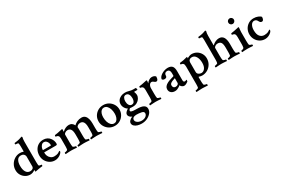

<svg xmlns="http://www.w3.org/2000/svg" viewBox="109 -1989 5155 3516"><g transform="rotate(-30 2686.5 -230.5)"><path d="M328.1 5.9Q322.3 5.9 322.3 -10.7V-27.3Q322.3 -30.3 320.8 -31.2Q319.3 -32.2 318.4 -31.2Q272.5 4.9 216.8 4.9Q164.1 4.9 119.6 -22Q75.2 -48.8 47.9 -94.7Q20.5 -140.6 20.5 -199.2Q20.5 -263.7 51.3 -316.9Q82 -370.1 133.8 -401.9Q185.5 -433.6 246.1 -433.6Q287.1 -433.6 317.4 -419.9Q322.3 -419.9 322.3 -435.5V-527.3Q322.3 -564.5 316.4 -593.8Q312.5 -609.4 265.6 -609.4H257.8Q252 -609.4 252 -625Q252 -640.6 257.8 -640.6Q287.1 -643.6 314.9 -648.4Q342.8 -653.3 361.3 -658.2Q387.7 -666 402.8 -671.9Q418 -677.7 419.9 -677.7H421.9Q425.8 -677.7 429.7 -672.4Q433.6 -667 433.6 -662.1Q423.8 -626 423.8 -570.3V-140.6Q423.8 -118.2 425.8 -93.3Q427.7 -68.4 432.6 -62.5Q437.5 -57.6 448.7 -54.7Q460 -51.8 471.2 -51.3Q482.4 -50.8 486.3 -50.8Q488.3 -48.8 488.3 -39.1Q488.3 -19.5 482.4 -19.5Q468.8 -18.6 447.8 -15.6Q426.8 -12.7 407.2 -9.8Q368.2 -2.9 348.1 1.5Q328.1 5.9 328.1 5.9ZM248 -48.8Q281.2 -48.8 301.8 -65.9Q322.3 -83 322.3 -109.4V-314.5Q322.3 -328.1 314.9 -344.7Q307.6 -361.3 289.6 -374Q271.5 -386.7 237.3 -386.7Q185.5 -386.7 159.2 -342.8Q132.8 -298.8 132.8 -224.6Q132.8 -141.6 163.1 -95.2Q193.4 -48.8 248 -48.8Z M740.2 5.9Q683.6 5.9 636.2 -22.9Q588.9 -51.8 560.5 -101.1Q532.2 -150.4 532.2 -210Q532.2 -276.4 558.6 -326.2Q585 -376 630.4 -403.8Q675.8 -431.6 734.4 -431.6Q782.2 -431.6 816.4 -414.1Q850.6 -396.5 872.6 -368.7Q894.5 -340.8 904.8 -310.1Q915 -279.3 915 -252.9Q915 -231.4 907.7 -226.1Q900.4 -220.7 877.9 -220.7H644.5Q637.7 -220.7 637.7 -214.8Q637.7 -178.7 650.4 -146.5Q663.1 -113.3 693.8 -88.9Q724.6 -64.5 767.6 -64.5Q793 -64.5 809.6 -68.4Q826.2 -72.3 841.8 -77.1Q849.6 -80.1 861.3 -87.4Q873 -94.7 882.8 -101.1Q892.6 -107.4 892.6 -107.4Q894.5 -106.4 897.5 -101.6Q900.4 -96.7 900.4 -91.8Q900.4 -81.1 894.5 -73.2Q884.8 -55.7 861.8 -37.6Q838.9 -19.5 807.6 -6.8Q776.4 5.9 740.2 5.9ZM644.5 -267.6H802.7Q811.5 -267.6 811.5 -282.2Q811.5 -305.7 801.3 -329.6Q791 -353.5 772 -370.1Q752.9 -386.7 727.5 -386.7Q697.3 -386.7 677.2 -366.2Q657.2 -345.7 647.9 -319.3Q638.7 -293 638.7 -274.4Q638.7 -267.6 644.5 -267.6Z M964.8 3.9Q960.9 0 960.9 -14.6Q960.9 -29.3 964.8 -29.3Q972.7 -29.3 986.8 -32.7Q1001 -36.1 1013.2 -41.5Q1025.4 -46.9 1026.4 -50.8Q1033.2 -78.1 1033.2 -122.1V-281.2Q1033.2 -328.1 1017.6 -343.8Q1006.8 -355.5 993.7 -359.4Q980.5 -363.3 971.2 -364.3Q961.9 -365.2 961.9 -367.2Q961.9 -395.5 967.8 -396.5Q990.2 -398.4 1028.8 -405.3Q1067.4 -412.1 1111.3 -422.9Q1130.9 -427.7 1131.8 -427.7Q1136.7 -427.7 1139.6 -420.9Q1142.6 -414.1 1141.6 -410.2Q1139.6 -396.5 1138.7 -387.7Q1137.7 -378.9 1137.7 -375Q1137.7 -370.1 1139.6 -370.1Q1141.6 -370.1 1144.5 -373Q1168 -396.5 1204.6 -414.1Q1241.2 -431.6 1279.3 -431.6Q1316.4 -431.6 1342.8 -412.6Q1369.1 -393.6 1381.8 -363.3Q1410.2 -392.6 1453.1 -412.1Q1496.1 -431.6 1544.9 -431.6Q1591.8 -431.6 1619.1 -405.8Q1646.5 -379.9 1658.7 -336.4Q1670.9 -293 1670.9 -241.2V-138.7Q1670.9 -77.1 1677.7 -50.8Q1679.7 -46.9 1691.9 -41.5Q1704.1 -36.1 1717.8 -32.7Q1731.4 -29.3 1737.3 -29.3Q1740.2 -29.3 1740.7 -15.1Q1741.2 -1 1739.3 3.9Q1735.4 2.9 1712.4 1.5Q1689.5 0 1663.1 -1.5Q1636.7 -2.9 1621.1 -2.9Q1605.5 -2.9 1579.6 -1.5Q1553.7 0 1530.8 1.5Q1507.8 2.9 1502 3.9Q1499 -1 1499 -14.6Q1499 -29.3 1502 -29.3Q1509.8 -29.3 1523.4 -32.7Q1537.1 -36.1 1549.3 -41.5Q1561.5 -46.9 1562.5 -50.8Q1569.3 -78.1 1569.3 -119.1V-218.8Q1569.3 -360.4 1478.5 -360.4Q1446.3 -360.4 1425.8 -344.7Q1405.3 -329.1 1400.4 -314.5Q1400.4 -301.8 1401.4 -292.5Q1402.3 -283.2 1402.3 -255.9V-134.8Q1402.3 -107.4 1403.8 -85.9Q1405.3 -64.5 1409.2 -50.8Q1411.1 -46.9 1423.3 -41.5Q1435.5 -36.1 1449.2 -32.7Q1462.9 -29.3 1468.8 -29.3Q1471.7 -29.3 1472.2 -15.1Q1472.7 -1 1470.7 3.9Q1466.8 2.9 1443.8 1.5Q1420.9 0 1394.5 -1.5Q1368.2 -2.9 1352.5 -2.9Q1336.9 -2.9 1311 -1.5Q1285.2 0 1262.2 1.5Q1239.3 2.9 1233.4 3.9Q1230.5 -1 1230.5 -14.6Q1230.5 -29.3 1233.4 -29.3Q1241.2 -29.3 1254.9 -32.7Q1268.6 -36.1 1280.8 -41.5Q1293 -46.9 1293.9 -50.8Q1300.8 -78.1 1300.8 -122.1V-215.8Q1300.8 -292 1278.3 -326.2Q1255.9 -360.4 1211.9 -360.4Q1182.6 -360.4 1158.2 -343.8Q1133.8 -327.1 1133.8 -306.6V-138.7Q1133.8 -80.1 1141.6 -50.8Q1143.6 -46.9 1155.3 -41.5Q1167 -36.1 1180.2 -32.7Q1193.4 -29.3 1199.2 -29.3Q1203.1 -29.3 1203.6 -15.1Q1204.1 -1 1202.1 3.9Q1197.3 2.9 1174.3 1.5Q1151.4 0 1126 -1.5Q1100.6 -2.9 1085 -2.9Q1069.3 -2.9 1042.5 -1.5Q1015.6 0 993.2 1.5Q970.7 2.9 964.8 3.9Z M2005.9 6.8Q1944.3 6.8 1894 -22.9Q1843.8 -52.7 1814 -102.5Q1784.2 -152.3 1784.2 -212.9Q1784.2 -274.4 1813.5 -323.7Q1842.8 -373 1893.1 -402.3Q1943.4 -431.6 2004.9 -431.6Q2066.4 -431.6 2116.7 -402.3Q2167 -373 2196.8 -323.2Q2226.6 -273.4 2226.6 -212.9Q2226.6 -152.3 2197.3 -102.5Q2168 -52.7 2118.2 -22.9Q2068.4 6.8 2005.9 6.8ZM2015.6 -39.1Q2046.9 -39.1 2068.4 -59.6Q2089.8 -80.1 2101.6 -114.7Q2113.3 -149.4 2113.3 -189.5Q2113.3 -242.2 2099.1 -286.6Q2085 -331.1 2058.1 -358.4Q2031.2 -385.7 1992.2 -385.7Q1961.9 -385.7 1939.9 -365.2Q1918 -344.7 1906.7 -310.5Q1895.5 -276.4 1895.5 -235.4Q1895.5 -182.6 1909.7 -138.2Q1923.8 -93.8 1951.2 -66.4Q1978.5 -39.1 2015.6 -39.1Z M2454.1 216.8Q2407.2 216.8 2366.7 204.6Q2326.2 192.4 2301.3 168Q2276.4 143.6 2276.4 109.4Q2276.4 81.1 2304.2 54.7Q2332 28.3 2364.3 17.6Q2338.9 9.8 2317.4 -12.2Q2295.9 -34.2 2295.9 -63.5Q2295.9 -104.5 2368.2 -150.4Q2349.6 -159.2 2331.5 -179.2Q2313.5 -199.2 2302.2 -226.1Q2291 -252.9 2291 -280.3Q2291 -327.1 2314.5 -360.4Q2337.9 -393.6 2377.4 -411.6Q2417 -429.7 2465.8 -429.7Q2502.9 -429.7 2546.9 -417Q2590.8 -404.3 2625 -404.3H2680.7Q2682.6 -404.3 2687.5 -391.6Q2692.4 -378.9 2692.4 -372.1Q2692.4 -358.4 2686.5 -358.4H2623Q2619.1 -358.4 2619.1 -355.5L2627.9 -330.1Q2636.7 -305.7 2636.7 -283.2Q2636.7 -245.1 2614.7 -210.4Q2592.8 -175.8 2554.7 -154.3Q2516.6 -132.8 2467.8 -132.8Q2450.2 -132.8 2435.1 -133.8Q2419.9 -134.8 2407.2 -136.7Q2395.5 -131.8 2385.7 -118.7Q2376 -105.5 2376 -94.7Q2376 -81.1 2393.6 -74.2Q2411.1 -67.4 2438 -64.9Q2464.8 -62.5 2490.2 -62.5H2501Q2598.6 -62.5 2644 -37.1Q2689.5 -11.7 2689.5 36.1Q2690.4 85 2657.2 126Q2624 167 2570.3 191.9Q2516.6 216.8 2454.1 216.8ZM2465.8 -174.8Q2502 -174.8 2519 -202.6Q2536.1 -230.5 2536.1 -271.5Q2536.1 -323.2 2516.6 -355.5Q2497.1 -387.7 2460 -387.7Q2424.8 -387.7 2408.2 -357.4Q2391.6 -327.1 2391.6 -288.1Q2391.6 -240.2 2411.1 -207.5Q2430.7 -174.8 2465.8 -174.8ZM2476.6 169.9Q2531.2 169.9 2565.9 144.5Q2600.6 119.1 2600.6 81.1Q2600.6 46.9 2551.8 36.1Q2527.3 30.3 2497.1 27.8Q2466.8 25.4 2441.4 25.4Q2425.8 25.4 2405.8 30.3Q2385.7 35.2 2371.1 48.8Q2356.4 62.5 2356.4 87.9Q2356.4 111.3 2373.5 129.9Q2390.6 148.4 2418.5 159.2Q2446.3 169.9 2476.6 169.9Z M2750 3.9Q2746.1 0 2746.1 -14.6Q2746.1 -29.3 2750 -29.3Q2757.8 -29.3 2772 -32.7Q2786.1 -36.1 2798.3 -41.5Q2810.5 -46.9 2811.5 -50.8Q2818.4 -78.1 2818.4 -122.1V-281.2Q2818.4 -328.1 2802.7 -343.8Q2793.9 -354.5 2781.2 -358.9Q2768.6 -363.3 2758.3 -364.3Q2748 -365.2 2748 -367.2Q2748 -394.5 2752.9 -396.5Q2781.2 -398.4 2814.9 -405.8Q2848.6 -413.1 2893.6 -421.9Q2908.2 -424.8 2912.6 -426.3Q2917 -427.7 2918 -427.7Q2921.9 -427.7 2924.8 -421.4Q2927.7 -415 2927.7 -410.2Q2921.9 -369.1 2921.9 -363.3Q2939.5 -389.6 2969.7 -410.6Q3000 -431.6 3031.2 -431.6Q3085 -431.6 3111.3 -399.4Q3111.3 -316.4 3064.5 -316.4Q3047.9 -316.4 3026.4 -335.9Q3004.9 -355.5 2984.4 -355.5Q2963.9 -355.5 2949.2 -340.8Q2934.6 -326.2 2927.2 -304.7Q2919.9 -283.2 2919.9 -260.7V-138.7Q2919.9 -77.1 2926.8 -50.8Q2928.7 -46.9 2940.4 -41.5Q2952.1 -36.1 2965.8 -32.7Q2979.5 -29.3 2985.4 -29.3Q2988.3 -29.3 2988.8 -15.1Q2989.3 -1 2988.3 3.9Q2983.4 2.9 2960.4 1.5Q2937.5 0 2911.6 -1.5Q2885.7 -2.9 2870.1 -2.9Q2854.5 -2.9 2828.1 -1.5Q2801.8 0 2778.8 1.5Q2755.9 2.9 2750 3.9Z M3276.4 6.8Q3227.5 6.8 3196.8 -20Q3166 -46.9 3166 -93.8Q3166 -126 3187 -152.3Q3208 -178.7 3246.1 -197.3Q3259.8 -204.1 3271 -208.5Q3282.2 -212.9 3292 -216.8Q3326.2 -227.5 3349.1 -234.4Q3372.1 -241.2 3381.8 -244.1Q3390.6 -249 3390.6 -259.8V-313.5Q3390.6 -347.7 3375 -367.2Q3359.4 -386.7 3333 -386.7Q3303.7 -386.7 3287.1 -368.7Q3270.5 -350.6 3270.5 -317.4Q3270.5 -297.9 3255.9 -288.6Q3241.2 -279.3 3222.7 -279.3Q3186.5 -279.3 3171.9 -302.7Q3171.9 -326.2 3189.5 -349.1Q3207 -372.1 3235.8 -390.6Q3264.6 -409.2 3299.8 -420.4Q3335 -431.6 3370.1 -431.6Q3430.7 -431.6 3460.9 -399.9Q3491.2 -368.2 3491.2 -291V-98.6Q3491.2 -58.6 3523.4 -58.6Q3538.1 -58.6 3556.6 -71.3Q3562.5 -70.3 3562.5 -60.5Q3562.5 -42 3556.6 -31.2Q3542 -19.5 3517.6 -6.8Q3493.2 5.9 3470.7 5.9Q3448.2 5.9 3426.8 -10.7Q3405.3 -27.3 3398.4 -46.9Q3390.6 -40 3386.7 -37.1Q3382.8 -34.2 3374 -27.3Q3353.5 -13.7 3329.1 -3.4Q3304.7 6.8 3276.4 6.8ZM3326.2 -56.6Q3352.5 -56.6 3371.6 -70.3Q3390.6 -84 3390.6 -101.6V-201.2L3328.1 -179.7Q3305.7 -169.9 3288.1 -156.2Q3270.5 -142.6 3270.5 -117.2Q3270.5 -85.9 3286.1 -71.3Q3301.8 -56.6 3326.2 -56.6Z M3607.4 216.8Q3604.5 211.9 3604.5 199.2Q3604.5 184.6 3607.4 184.6Q3615.2 184.6 3629.4 181.2Q3643.6 177.7 3655.8 172.4Q3668 167 3669.9 162.1Q3675.8 133.8 3675.8 91.8V-281.2Q3675.8 -329.1 3660.2 -344.7Q3651.4 -355.5 3638.7 -359.4Q3626 -363.3 3615.7 -364.3Q3605.5 -365.2 3605.5 -367.2Q3605.5 -395.5 3611.3 -396.5Q3651.4 -400.4 3688 -407.2Q3724.6 -414.1 3756.8 -423.8L3775.4 -428.7Q3779.3 -428.7 3779.3 -412.1Q3779.3 -407.2 3778.8 -403.8Q3778.3 -400.4 3777.3 -396.5Q3793 -408.2 3820.8 -419.4Q3848.6 -430.7 3873 -430.7Q3932.6 -430.7 3979.5 -402.3Q4026.4 -374 4053.2 -327.1Q4080.1 -280.3 4080.1 -224.6Q4080.1 -158.2 4048.8 -105.5Q4017.6 -52.7 3965.3 -22.5Q3913.1 7.8 3850.6 7.8Q3824.2 7.8 3781.2 -5.9Q3777.3 -5.9 3777.3 7.8V74.2Q3777.3 132.8 3785.2 162.1Q3786.1 167 3798.3 172.4Q3810.5 177.7 3824.7 181.2Q3838.9 184.6 3844.7 184.6Q3847.7 184.6 3848.1 198.7Q3848.6 212.9 3847.7 216.8L3795.9 213.9Q3751 210.9 3728.5 210.9Q3704.1 210.9 3660.2 213.9ZM3860.4 -39.1Q3905.3 -39.1 3936 -80.1Q3966.8 -121.1 3966.8 -195.3Q3966.8 -274.4 3935.5 -326.7Q3904.3 -378.9 3849.6 -378.9Q3817.4 -378.9 3797.4 -360.4Q3777.3 -341.8 3777.3 -310.5V-109.4Q3777.3 -77.1 3803.7 -58.1Q3830.1 -39.1 3860.4 -39.1Z M4137.7 3.9Q4133.8 0 4133.8 -14.6Q4133.8 -29.3 4137.7 -29.3Q4145.5 -29.3 4159.7 -32.7Q4173.8 -36.1 4186 -41.5Q4198.2 -46.9 4199.2 -50.8Q4206.1 -78.1 4206.1 -121.1V-527.3Q4206.1 -546.9 4204.6 -563.5Q4203.1 -580.1 4201.2 -593.8Q4197.3 -609.4 4150.4 -609.4H4141.6Q4135.7 -609.4 4135.7 -625Q4135.7 -640.6 4141.6 -640.6Q4171.9 -643.6 4199.2 -648.4Q4226.6 -653.3 4245.1 -658.2Q4270.5 -666 4287.1 -671.9Q4303.7 -677.7 4303.7 -677.7H4305.7Q4309.6 -677.7 4313.5 -672.4Q4317.4 -667 4318.4 -662.1Q4306.6 -624 4306.6 -570.3V-373Q4306.6 -367.2 4310.5 -367.2Q4311.5 -367.2 4314.5 -370.1Q4335 -393.6 4374.5 -412.6Q4414.1 -431.6 4453.1 -431.6Q4578.1 -431.6 4578.1 -239.3V-138.7Q4578.1 -80.1 4585.9 -50.8Q4586.9 -46.9 4599.1 -41.5Q4611.3 -36.1 4625.5 -32.7Q4639.6 -29.3 4645.5 -29.3Q4648.4 -29.3 4648.9 -15.1Q4649.4 -1 4648.4 3.9Q4644.5 2.9 4620.6 1.5Q4596.7 0 4570.3 -1.5Q4543.9 -2.9 4529.3 -2.9Q4513.7 -2.9 4488.3 -1.5Q4462.9 0 4440.9 1.5Q4418.9 2.9 4412.1 3.9Q4409.2 -1 4409.2 -14.6Q4409.2 -29.3 4412.1 -29.3Q4419.9 -29.3 4433.1 -32.7Q4446.3 -36.1 4457.5 -41.5Q4468.8 -46.9 4470.7 -50.8Q4476.6 -80.1 4476.6 -122.1V-217.8Q4476.6 -298.8 4454.6 -329.6Q4432.6 -360.4 4384.8 -360.4Q4355.5 -360.4 4331.1 -343.8Q4306.6 -327.1 4306.6 -306.6V-138.7Q4306.6 -80.1 4314.5 -50.8Q4316.4 -46.9 4328.1 -41.5Q4339.8 -36.1 4353.5 -32.7Q4367.2 -29.3 4373 -29.3Q4376 -29.3 4376.5 -15.1Q4377 -1 4375 3.9Q4370.1 2.9 4347.2 1.5Q4324.2 0 4298.8 -1.5Q4273.4 -2.9 4257.8 -2.9Q4242.2 -2.9 4215.8 -1.5Q4189.5 0 4166.5 1.5Q4143.6 2.9 4137.7 3.9Z M4698.2 2.9Q4694.3 -1 4694.3 -15.6Q4694.3 -29.3 4698.2 -29.3Q4706.1 -29.3 4718.8 -33.2Q4731.4 -37.1 4742.7 -43Q4753.9 -48.8 4754.9 -52.7Q4758.8 -69.3 4760.7 -87.9Q4762.7 -106.4 4762.7 -125V-282.2Q4762.7 -328.1 4747.1 -344.7Q4738.3 -355.5 4725.1 -359.4Q4711.9 -363.3 4701.7 -364.3Q4691.4 -365.2 4691.4 -367.2Q4691.4 -396.5 4696.3 -396.5Q4727.5 -400.4 4765.1 -407.7Q4802.7 -415 4833 -421.9L4864.3 -429.7Q4871.1 -429.7 4871.1 -410.2Q4871.1 -397.5 4867.7 -373.5Q4864.3 -349.6 4864.3 -326.2V-140.6Q4864.3 -79.1 4871.1 -52.7Q4873 -48.8 4883.8 -43Q4894.5 -37.1 4907.2 -33.2Q4919.9 -29.3 4924.8 -29.3Q4927.7 -29.3 4928.2 -15.6Q4928.7 -2 4926.8 2.9Q4896.5 1 4865.2 -1Q4834 -2.9 4813.5 -2.9Q4783.2 -2.9 4751.5 -1Q4719.7 1 4698.2 2.9ZM4805.7 -531.2Q4781.2 -531.2 4763.7 -548.8Q4746.1 -566.4 4746.1 -590.8Q4746.1 -615.2 4763.7 -632.3Q4781.2 -649.4 4805.7 -649.4Q4830.1 -649.4 4847.2 -632.3Q4864.3 -615.2 4864.3 -590.8Q4864.3 -566.4 4847.2 -548.8Q4830.1 -531.2 4805.7 -531.2Z M5184.6 5.9Q5125 5.9 5077.1 -23.4Q5029.3 -52.7 5001 -102.5Q4972.7 -152.3 4972.7 -212.9Q4972.7 -272.5 4999.5 -321.8Q5026.4 -371.1 5074.2 -401.4Q5122.1 -431.6 5184.6 -431.6Q5236.3 -431.6 5276.9 -414.6Q5317.4 -397.5 5335 -377Q5335 -343.8 5323.7 -321.8Q5312.5 -299.8 5290 -299.8Q5271.5 -299.8 5260.3 -309.6Q5249 -319.3 5237.3 -341.8Q5215.8 -386.7 5171.9 -386.7Q5129.9 -386.7 5105 -344.2Q5080.1 -301.8 5080.1 -237.3Q5080.1 -149.4 5116.2 -106.9Q5152.3 -64.5 5208 -64.5Q5233.4 -64.5 5250 -68.4Q5266.6 -72.3 5282.2 -77.1Q5290 -80.1 5301.8 -87.4Q5313.5 -94.7 5323.2 -101.1Q5333 -107.4 5333 -107.4Q5335 -106.4 5337.9 -101.6Q5340.8 -96.7 5340.8 -91.8Q5340.8 -73.2 5317.9 -50.3Q5294.9 -27.3 5259.3 -10.7Q5223.6 5.9 5184.6 5.9Z"/></g></svg>

Font: Crimson Text SemiBold
Style: Regular
Weight: 600
Designer: Sebastian Kosch
Foundry: Sebastian Kosch
Version: Version 1.100; ttfautohint (v1.8.4)